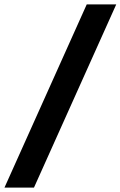

<svg xmlns="http://www.w3.org/2000/svg" viewBox="-95 -750 546 870"><path d="M-74.7 100 298 -730H431.7L59 100Z"/></svg>

Font: MuseoModerno Thin
Style: Italic
Weight: 100
Italic angle: -9°
Designer: Pablo Cosgaya, Héctor Gatti, Marcela Romero, and the Authors of The MuseoModerno Project.
Foundry: Omnibus-Type Team
Version: Version 1.003